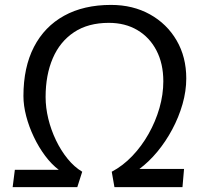

<svg xmlns="http://www.w3.org/2000/svg" viewBox="-20 -774 850 794"><path d="M299.6 0H32.3L41.4 -71.7H223.1Q193 -94.4 166.6 -129.8Q140.2 -165.1 120.1 -207.4Q99.9 -249.6 88.4 -293.5Q76.9 -337.5 76.9 -377Q76.9 -495.6 120.4 -579.9Q163.9 -664.1 245.1 -708.9Q326.2 -753.7 439.1 -753.7Q529.6 -753.7 600 -714.6Q670.3 -675.5 710.3 -606.9Q750.3 -538.4 750.3 -449.6Q750.3 -397.7 734.9 -343.6Q719.4 -289.6 692.5 -239.2Q665.6 -188.8 630.6 -146.5Q595.6 -104.3 556.4 -75.3H741.1L734.6 0H453.3L442.1 -63.8Q488.1 -88.1 526.9 -128.7Q565.7 -169.3 594.5 -220.4Q623.3 -271.4 639.4 -327.3Q655.4 -383.1 655.4 -437.9Q655.4 -510.6 627.1 -565.1Q598.9 -619.5 548.2 -649.5Q497.6 -679.5 430 -679.5Q344.4 -679.5 286.1 -640.7Q227.8 -601.9 198.2 -532.9Q168.6 -463.9 168.6 -372.9Q168.6 -329.1 179.7 -283.1Q190.9 -237 211.4 -194.2Q231.9 -151.4 259.5 -117.5Q287.1 -83.5 320 -63.8Z"/></svg>

Font: Merriweather Sans Variable Regular
Style: Italic
Weight: 300
Italic angle: -8°
Designer: Eben Sorkin
Foundry: Eben Sorkin
Version: Version 2.001